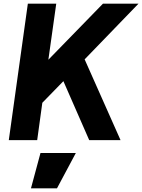

<svg xmlns="http://www.w3.org/2000/svg" viewBox="-20 -765 776 1048"><path d="M183 0 211 -204 326 -322 467 0H638L442 -441L736 -745H542L244 -439L287 -745H132L28 0ZM291 263 394 70H201L149 263Z"/></svg>

Font: Plus Jakarta Sans ExtraBold
Style: Italic
Weight: 800
Italic angle: -8°
Designer: Gumpita Rahayu
Foundry: Tokotype
Version: Version 2.071;gftools[0.9.30]